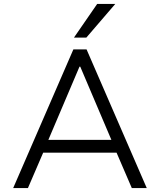

<svg xmlns="http://www.w3.org/2000/svg" viewBox="-20 -956 813 976"><path d="M47 0 353 -705H420L726 0H650L563 -202L603 -180H170L209 -202L122 0ZM384 -617 219 -229 194 -245H580L553 -229L388 -617ZM356 -765 474 -936H566L419 -765Z"/></svg>

Font: Nunito Sans 6pt Light
Style: Regular
Weight: 300
Version: Version 3.101;gftools[0.9.27]